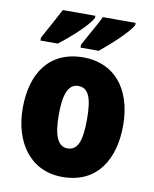

<svg xmlns="http://www.w3.org/2000/svg" viewBox="-86 -831 725 906"><g transform="rotate(10 276.0 -378.0)"><path d="M490 -756V-766H333C319 -735 287 -682 254 -620V-606H341C389 -645 472 -719 490 -756ZM297 -756V-766H141C126 -736 96 -683 62 -620V-606H145C200 -648 278 -718 297 -756ZM516 -278C516 -460 419 -563 277 -563C112 -563 35 -444 35 -278C35 -120 117 10 275 10C446 10 516 -123 516 -278ZM208 -277C208 -378 229 -426 276 -426C326 -426 343 -377 343 -278C343 -178 326 -127 276 -127C228 -127 208 -179 208 -277Z"/></g></svg>

Font: Noto Sans Devanagari Condensed Black
Style: Regular
Weight: 900
Width: 3
Designer: Jelle Bosma - Monotype Design Team
Foundry: Monotype Imaging Inc.
Version: Version 2.004